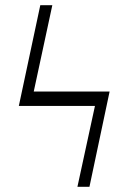

<svg xmlns="http://www.w3.org/2000/svg" viewBox="-20 -714 491 734"><path d="M109 -364H399L322 0H276L343 -309H52L134 -694H180Z"/></svg>

Font: Libra Serif Modern
Style: Regular
Weight: 400
Designer: Stefan Peev, Context Ltd
Foundry: Stefan Peev, Context Ltd
Version: Version 1.000